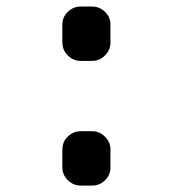

<svg xmlns="http://www.w3.org/2000/svg" viewBox="-20 -580 540 600"><path d="M232.4 -389.6Q209 -389.6 191.9 -406.7Q174.8 -423.8 174.8 -447.3V-502.9Q174.8 -526.4 191.9 -543Q209 -559.6 232.4 -559.6H267.6Q291 -559.6 308.1 -543Q325.2 -526.4 325.2 -502.9V-447.3Q325.2 -423.8 308.1 -406.7Q291 -389.6 267.6 -389.6ZM232.4 0Q209 0 191.9 -17.1Q174.8 -34.2 174.8 -56.6V-113.3Q174.8 -136.7 191.9 -153.3Q209 -169.9 232.4 -169.9H267.6Q291 -169.9 308.1 -152.8Q325.2 -135.7 325.2 -113.3V-56.6Q325.2 -33.2 308.1 -16.6Q291 0 267.6 0Z"/></svg>

Font: Rounded Mgen+ 1m medium
Style: Regular
Weight: 500
Designer: [Source Han Sans]
Ryoko NISHIZUKA  (kana & ideographs); Paul D. Hunt (Latin, Greek & Cyrillic); Wenlong ZHANG  (bopomofo
Version: Version 1.059.20150602